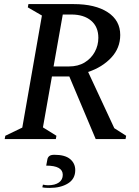

<svg xmlns="http://www.w3.org/2000/svg" viewBox="-20 -680 682 939"><path d="M3 0 6 -16 89 -56 185 -604 116 -644 119 -660H340Q446 -660 507 -620Q568 -580 568 -509Q568 -445 524 -398Q480 -351 411 -328L539 -53L597 -16L594 0H448L319 -306H234L190 -57L256 -16L253 0ZM329 -609H287L242 -355H317Q362 -355 394 -374.5Q426 -394 443.5 -426Q461 -458 461 -495Q461 -549 425.5 -579Q390 -609 329 -609ZM223 239Q215 239 204.5 238.5Q194 238 187 236L190 223Q204 226 215 226Q249 226 268 212.5Q287 199 287 175Q287 130 206 130L212 98Q214 89 221.5 83Q229 77 246 77Q298 77 323 98Q348 119 348 152Q348 195 312.5 217Q277 239 223 239Z"/></svg>

Font: Spectral SC Medium
Style: Italic
Weight: 500
Italic angle: -10°
Designer: Jean-Baptiste Levee
Foundry: Production Type
Version: Version 2.001